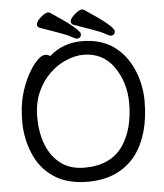

<svg xmlns="http://www.w3.org/2000/svg" viewBox="-60 -938 865 1015"><g transform="rotate(-5 372.5 -431.0)"><path d="M373 -734.9Q365.7 -734.9 345.2 -746.8Q324.7 -758.8 277.3 -775.4Q230 -792 179.7 -810.1Q168.9 -814.9 168.9 -828.1Q168.9 -837.9 180.9 -852.1Q192.9 -866.2 207.8 -876.2Q222.7 -886.2 231.9 -886.2Q238.8 -886.2 242.7 -883.8Q396 -783.2 396 -757.8Q396 -734.9 373 -734.9ZM552.7 -734.9Q545.9 -734.9 525.4 -746.8Q504.9 -758.8 457.3 -775.4Q409.7 -792 359.9 -810.1Q348.6 -814.9 348.6 -828.1Q348.6 -837.9 360.8 -852.1Q373 -866.2 387.9 -876.2Q402.8 -886.2 412.1 -886.2Q418.9 -886.2 422.9 -883.8Q575.7 -783.2 575.7 -757.8Q575.7 -734.9 552.7 -734.9ZM354 -51.8Q495.1 -51.8 560.1 -147.9Q618.7 -235.8 618.7 -371.1Q618.7 -481 560.8 -564Q502.9 -647 398.9 -647Q356.9 -647 309.3 -627.4Q261.7 -607.9 220.7 -568.8Q179.7 -529.8 153.8 -472.4Q127.9 -415 127.9 -337.9Q127.9 -259.8 152.3 -194.8Q176.8 -129.9 227.3 -90.8Q277.8 -51.8 354 -51.8ZM365.7 23.9Q256.8 23.9 185.8 -23.4Q114.7 -70.8 80.8 -152.3Q46.9 -233.9 46.9 -319.8Q46.9 -404.8 63.5 -463.9Q80.1 -522.9 104.5 -567.9Q128.9 -612.8 153.8 -638.4Q178.7 -664.1 197.8 -664.1Q215.8 -664.1 223.6 -654.8Q296.9 -719.2 397 -719.2Q497.1 -719.2 563.5 -672.6Q629.9 -626 665.3 -545.4Q700.7 -464.8 700.7 -375Q700.7 -198.2 621.1 -90.8Q531.7 23.9 365.7 23.9Z"/></g></svg>

Font: LXGW WenKai GB Screen
Style: Regular
Weight: 400
Designer: LXGW / Fontworks Inc.
Foundry: LXGW / Fontworks Inc.
Version: Version 1.321;February 19, 2024;FontCreator 14.0.0.2901 64-b